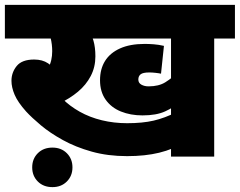

<svg xmlns="http://www.w3.org/2000/svg" viewBox="-20 -642 983 787"><path d="M328 -484 344 -525Q355 -503 363 -475.5Q371 -448 371 -411Q371 -367 352 -330.5Q333 -294 299.5 -266Q266 -238 223 -218L235 -238Q266 -207 307 -184Q348 -161 397.5 -149Q447 -137 501 -137Q564 -137 609.5 -147.5Q655 -158 705 -183L743 -61Q690 -30 632.5 -16Q575 -2 501 -2Q422 -2 356 -20.5Q290 -39 237.5 -68Q185 -97 147.5 -128.5Q110 -160 87 -185Q53 -223 40 -253.5Q27 -284 27 -311Q27 -345 48.5 -371.5Q70 -398 120 -398Q154 -398 177 -382.5Q200 -367 219.5 -340Q239 -313 259 -280L154 -327Q168 -345 177 -361.5Q186 -378 190 -395.5Q194 -413 194 -432Q194 -460 187.5 -486.5Q181 -513 167 -530L266 -484H0V-622H463V-484ZM858 -484V0H681V-484H426V-622H943V-484ZM723 -227Q693 -202 657 -185.5Q621 -169 564 -169Q515 -169 475.5 -185Q436 -201 413 -233.5Q390 -266 390 -313Q390 -359 410.5 -392Q431 -425 472 -443.5Q513 -462 573 -462Q590 -462 610 -460.5Q630 -459 652 -454L640 -340Q631 -342 617 -343.5Q603 -345 592 -345Q566 -345 556.5 -337.5Q547 -330 547 -316Q547 -302 559.5 -295Q572 -288 589 -288Q631 -288 658 -305Q685 -322 721 -354ZM112 44Q112 9 135 -14Q158 -37 195 -37Q231 -37 254 -14Q277 9 277 44Q277 79 254 102Q231 125 195 125Q158 125 135 102Q112 79 112 44Z"/></svg>

Font: Noto Sans Devanagari Black
Style: Regular
Weight: 900
Version: Version 2.003